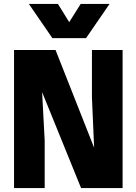

<svg xmlns="http://www.w3.org/2000/svg" viewBox="-20 -951 690 971"><path d="M51 0V-698H261L456 -204L445 -458V-698H600V0H390L193 -485L206 -240V0ZM126 -931H273L330 -839L388 -931H534L415 -758H245Z"/></svg>

Font: Azeret Mono Thin
Style: Bold
Weight: 700
Version: Version 1.002